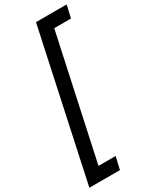

<svg xmlns="http://www.w3.org/2000/svg" viewBox="-302 -869 978 1202"><g transform="rotate(-30 186.5 -267.5)"><path d="M-39 265 190 -800H412L391 -710H270L79 175H203L182 265Z"/></g></svg>

Font: Radio Canada Condensed Medium
Style: Italic
Weight: 500
Width: 3
Italic angle: -12°
Designer: Charles Daoud, Etienne Aubert Bonn, Alexandre Saumier Demers, Jacques Le Bailly
Foundry: Radio-Canada
Version: Version 2.104; ttfautohint (v1.8.4.7-5d5b);gftools[0.9.28.de